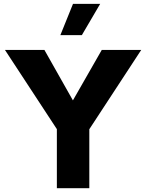

<svg xmlns="http://www.w3.org/2000/svg" viewBox="-20 -997 774 1017"><path d="M453.1 0H281.2V-313L6.3 -732.4H215.3L366.2 -465.3L519 -732.4H728L453.1 -312.5ZM413.6 -811H299.8L366.7 -976.6H510.7Z"/></svg>

Font: Kumbh Sans ExtraBold
Style: Regular
Weight: 800
Version: Version 1.005